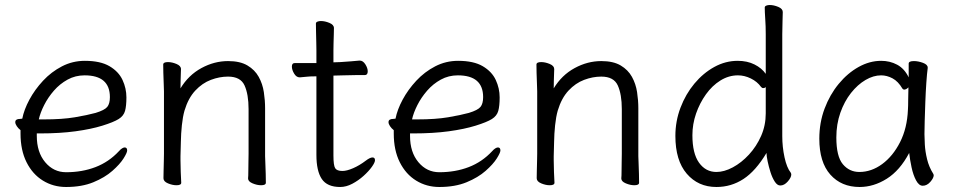

<svg xmlns="http://www.w3.org/2000/svg" viewBox="-20 -729 3812 767"><path d="M127 -196V-186Q127 -121 160.5 -81Q194 -41 244 -41Q308 -41 361.5 -61.5Q415 -82 455 -125Q462 -133 468 -136.5Q474 -140 478 -140Q488 -140 488 -128Q488 -119 473.5 -96Q459 -73 429 -46.5Q399 -20 353 -1Q307 18 244 18Q193 18 151.5 -7.5Q110 -33 86 -81Q62 -129 62 -195V-209Q53 -216 47 -225Q41 -234 41 -241Q41 -254 60 -254Q61 -254 64.5 -254.5Q68 -255 69 -255Q76 -291 97.5 -331Q119 -371 152 -406.5Q185 -442 227.5 -464Q270 -486 319 -486Q381 -486 417.5 -464.5Q454 -443 469.5 -409.5Q485 -376 485 -340Q485 -306 479.5 -286Q474 -266 454 -253.5Q434 -241 389 -227Q344 -213 281.5 -204.5Q219 -196 140 -196ZM155 -252Q229 -252 279 -260.5Q329 -269 362 -278Q398 -289 408.5 -302Q419 -315 419 -341Q419 -428 318 -428Q281 -428 250 -411Q219 -394 195.5 -367Q172 -340 156.5 -309.5Q141 -279 135 -252Z M971 -17Q972 -25 972 -44Q972 -63 972.5 -83.5Q973 -104 973 -115V-293Q973 -352 957 -387.5Q941 -423 891 -423Q857 -423 822.5 -410Q788 -397 760 -367Q732 -337 717 -287Q710 -262 706.5 -228.5Q703 -195 702.5 -162Q702 -129 701 -105V-89Q701 -65 702 -42Q703 -19 704 1Q704 11 685 11Q669 11 651 3.5Q633 -4 633 -17Q633 -25 633.5 -46Q634 -67 634.5 -87.5Q635 -108 635 -115V-364Q635 -374 634 -395Q633 -416 632.5 -438Q632 -460 632 -471Q632 -481 651 -481Q667 -481 685 -473.5Q703 -466 703 -453Q703 -453 702.5 -439Q702 -425 701.5 -407Q701 -389 701 -376Q733 -429 784.5 -457Q836 -485 891 -485Q939 -485 968.5 -467.5Q998 -450 1013.5 -422Q1029 -394 1034 -361Q1039 -328 1039 -297V-105Q1039 -99 1040 -78Q1041 -57 1041.5 -34Q1042 -11 1042 1Q1042 11 1023 11Q1007 11 989 3.5Q971 -4 971 -16Z M1244 -424H1239Q1217 -424 1205 -422.5Q1193 -421 1178 -420H1177Q1164 -420 1155 -435Q1146 -450 1146 -463Q1146 -477 1157 -477H1244V-528Q1244 -538 1243.5 -559Q1243 -580 1242.5 -602Q1242 -624 1242 -635Q1242 -640 1248 -642.5Q1254 -645 1262 -645Q1278 -645 1296 -637.5Q1314 -630 1314 -617Q1314 -609 1313.5 -592.5Q1313 -576 1312.5 -558Q1312 -540 1312 -528V-480L1340 -481Q1358 -482 1382 -484Q1406 -486 1416 -487H1417Q1430 -487 1439.5 -472Q1449 -457 1449 -444Q1449 -429 1437 -429Q1427 -429 1399 -429Q1371 -429 1351 -428L1312 -427V-108Q1312 -68 1319 -57Q1326 -46 1348 -46Q1365 -46 1390.5 -57Q1416 -68 1441 -87Q1458 -100 1468 -100Q1478 -100 1478 -89Q1478 -80 1465.5 -62.5Q1453 -45 1432.5 -26.5Q1412 -8 1387.5 5Q1363 18 1339 18Q1287 18 1265.5 -14Q1244 -46 1244 -110Z M1618 -196V-186Q1618 -121 1651.5 -81Q1685 -41 1735 -41Q1799 -41 1852.5 -61.5Q1906 -82 1946 -125Q1953 -133 1959 -136.5Q1965 -140 1969 -140Q1979 -140 1979 -128Q1979 -119 1964.5 -96Q1950 -73 1920 -46.5Q1890 -20 1844 -1Q1798 18 1735 18Q1684 18 1642.5 -7.5Q1601 -33 1577 -81Q1553 -129 1553 -195V-209Q1544 -216 1538 -225Q1532 -234 1532 -241Q1532 -254 1551 -254Q1552 -254 1555.5 -254.5Q1559 -255 1560 -255Q1567 -291 1588.5 -331Q1610 -371 1643 -406.5Q1676 -442 1718.5 -464Q1761 -486 1810 -486Q1872 -486 1908.5 -464.5Q1945 -443 1960.5 -409.5Q1976 -376 1976 -340Q1976 -306 1970.5 -286Q1965 -266 1945 -253.5Q1925 -241 1880 -227Q1835 -213 1772.5 -204.5Q1710 -196 1631 -196ZM1646 -252Q1720 -252 1770 -260.5Q1820 -269 1853 -278Q1889 -289 1899.5 -302Q1910 -315 1910 -341Q1910 -428 1809 -428Q1772 -428 1741 -411Q1710 -394 1686.5 -367Q1663 -340 1647.5 -309.5Q1632 -279 1626 -252Z M2462 -17Q2463 -25 2463 -44Q2463 -63 2463.5 -83.5Q2464 -104 2464 -115V-293Q2464 -352 2448 -387.5Q2432 -423 2382 -423Q2348 -423 2313.5 -410Q2279 -397 2251 -367Q2223 -337 2208 -287Q2201 -262 2197.5 -228.5Q2194 -195 2193.5 -162Q2193 -129 2192 -105V-89Q2192 -65 2193 -42Q2194 -19 2195 1Q2195 11 2176 11Q2160 11 2142 3.5Q2124 -4 2124 -17Q2124 -25 2124.5 -46Q2125 -67 2125.5 -87.5Q2126 -108 2126 -115V-364Q2126 -374 2125 -395Q2124 -416 2123.5 -438Q2123 -460 2123 -471Q2123 -481 2142 -481Q2158 -481 2176 -473.5Q2194 -466 2194 -453Q2194 -453 2193.5 -439Q2193 -425 2192.5 -407Q2192 -389 2192 -376Q2224 -429 2275.5 -457Q2327 -485 2382 -485Q2430 -485 2459.5 -467.5Q2489 -450 2504.5 -422Q2520 -394 2525 -361Q2530 -328 2530 -297V-105Q2530 -99 2531 -78Q2532 -57 2532.5 -34Q2533 -11 2533 1Q2533 11 2514 11Q2498 11 2480 3.5Q2462 -4 2462 -16Z M3039 -593Q3039 -624 3037 -653Q3035 -682 3035 -699Q3035 -704 3041 -706.5Q3047 -709 3055 -709Q3071 -709 3089 -701.5Q3107 -694 3107 -681Q3107 -669 3106 -643.5Q3105 -618 3105 -592V-185Q3105 -142 3114 -100.5Q3123 -59 3139 -39Q3141 -35 3141 -32Q3141 -20 3127 -4Q3113 12 3097 12Q3085 12 3075 -3.5Q3065 -19 3058 -41Q3051 -63 3046.5 -84.5Q3042 -106 3042 -118Q2999 -46 2950 -14Q2901 18 2842 18Q2769 18 2723.5 -35Q2678 -88 2678 -186Q2678 -245 2698.5 -299Q2719 -353 2754 -395Q2789 -437 2833.5 -461.5Q2878 -486 2927 -486Q2965 -486 2994 -471.5Q3023 -457 3039 -434ZM3039 -381Q3035 -377 3029 -377Q3024 -377 3020 -382Q3005 -403 2979.5 -415.5Q2954 -428 2928 -428Q2891 -428 2858 -407.5Q2825 -387 2800 -352Q2775 -317 2760.5 -275Q2746 -233 2746 -189Q2746 -116 2772.5 -79Q2799 -42 2842 -42Q2873 -42 2907.5 -60.5Q2942 -79 2972 -111.5Q3002 -144 3020.5 -186Q3039 -228 3039 -276Z M3686 -457Q3683 -435 3680.5 -398.5Q3678 -362 3676.5 -321.5Q3675 -281 3674 -246Q3673 -211 3673 -193Q3673 -179 3674.5 -151.5Q3676 -124 3683.5 -93Q3691 -62 3708 -35Q3710 -31 3710 -29Q3710 -18 3696.5 -2.5Q3683 13 3666 13Q3651 13 3639.5 -8.5Q3628 -30 3621.5 -60.5Q3615 -91 3612 -118Q3575 -48 3522.5 -15Q3470 18 3414 18Q3341 18 3297 -31.5Q3253 -81 3253 -175Q3253 -239 3274 -295Q3295 -351 3330.5 -394Q3366 -437 3410 -461.5Q3454 -486 3500 -486Q3535 -486 3564 -470.5Q3593 -455 3610 -420V-475Q3610 -485 3631 -485Q3648 -485 3667 -478Q3686 -471 3686 -459ZM3609 -380Q3600 -371 3592 -371Q3588 -371 3585 -375Q3568 -404 3545.5 -416Q3523 -428 3500 -428Q3469 -428 3437.5 -409.5Q3406 -391 3379.5 -357.5Q3353 -324 3337 -278.5Q3321 -233 3321 -180Q3321 -104 3347 -73Q3373 -42 3413 -42Q3461 -42 3504 -73.5Q3547 -105 3575.5 -161Q3604 -217 3607 -291Q3608 -305 3608 -330Q3608 -355 3609 -380Z"/></svg>

Font: QiushuiShotai
Style: Regular
Weight: 600
Designer: Fontworks Inc.
Foundry: Fontworks Inc.
Version: Version 1.250